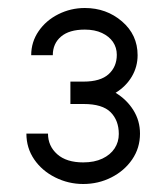

<svg xmlns="http://www.w3.org/2000/svg" viewBox="-20 -893 416 480"><path d="M330 -559Q330 -523 310.5 -494.5Q291 -466 258.5 -449.5Q226 -433 188 -433Q151 -433 118 -449.5Q85 -466 65.5 -494.5Q46 -523 46 -559H100Q100 -528 123 -507.5Q146 -487 188 -487Q216 -487 236 -496.5Q256 -506 266.5 -522Q277 -538 277 -558Q277 -592 256.5 -612.5Q236 -633 189 -633H156V-689H189Q231 -689 251.5 -707.5Q272 -726 272 -756Q272 -774 262.5 -788Q253 -802 235 -810.5Q217 -819 192 -819Q153 -819 132.5 -801.5Q112 -784 112 -755H58Q58 -788 76.5 -815Q95 -842 126 -857.5Q157 -873 192 -873Q246 -873 285 -839.5Q324 -806 324 -755Q324 -726 309.5 -701.5Q295 -677 269 -661Q297 -644 313.5 -617.5Q330 -591 330 -559Z"/></svg>

Font: SUIT Variable
Style: Regular
Weight: 400
Designer: Sunn Youn; Korean Glyphs from Source Han Sans (Sandoll Communications; Soo-young Jang, Joo-yeon Kang)
Foundry: Sunn
Version: Version 1.150;FEAKit 1.0